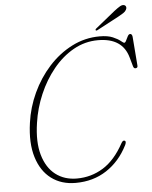

<svg xmlns="http://www.w3.org/2000/svg" viewBox="-58 -908 764 968"><g transform="rotate(-5 323.5 -424.0)"><path d="M551 -177.5Q555.5 -175 554.5 -168.2Q553.5 -161.5 549.5 -154Q510 -76 442.5 -31.8Q375 12.5 285.5 12.5Q213.5 12.5 162.8 -25.5Q112 -63.5 89.8 -135.5Q67.5 -207.5 82 -309.5Q92.5 -386.5 126 -458.8Q159.5 -531 211.2 -588.2Q263 -645.5 329 -679.2Q395 -713 470 -713Q511 -713 536 -702.2Q561 -691.5 574 -680.8Q587 -670 591 -670Q596.5 -670 601.2 -680.5Q606 -691 611.5 -701.2Q617 -711.5 624 -711.5Q633.5 -711.5 635.5 -697L647 -551Q649 -537.5 636 -537Q628 -536.5 624.5 -548L611.5 -594Q583.5 -694.5 460 -694.5Q393.5 -694.5 335.8 -662Q278 -629.5 232.8 -574Q187.5 -518.5 157.8 -449Q128 -379.5 117.5 -306Q103 -210 122.2 -143.8Q141.5 -77.5 186.2 -43.2Q231 -9 293.5 -9Q366.5 -9 427 -46.5Q487.5 -84 532.5 -166.5Q541.5 -183 551 -177.5ZM555.5 -834Q573.5 -848 585.5 -855Q597.5 -862 607 -859Q614.5 -856.5 616.2 -849.2Q618 -842 613.5 -834.5Q608.5 -825.5 598.2 -819Q588 -812.5 574.5 -805L461.5 -745Q455 -741.5 453 -745.5Q450.5 -749.5 458.5 -755.5Z"/></g></svg>

Font: Fraunces 72pt S050 Thin
Style: Italic
Weight: 100
Italic angle: -16°
Version: Version 1.000; ttfautohint (v1.8.3)